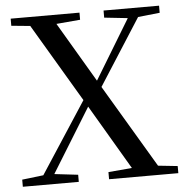

<svg xmlns="http://www.w3.org/2000/svg" viewBox="-52 -783 812 834"><g transform="rotate(-5 354.0 -366.0)"><path d="M430 -701 532 -690 375 -431 221 -692 325 -701V-732H25V-701L107 -693L309 -352L107 -42L14 -31V0H258V-31L155 -43L327 -322L493 -40L390 -31V0H692V-31L607 -40L392 -402L577 -691L672 -701V-732H430Z"/></g></svg>

Font: Source Han Serif SC Medium
Style: Regular
Weight: 500
Designer: Ryoko NISHIZUKA 西塚涼子 (kana & ideographs); Frank Grießhammer (Latin, Greek & Cyrillic); Wenlong ZHANG 张文龙 (bopomofo); San
Foundry: Adobe
Version: Version 2.003;hotconv 1.1.1;makeotfexe 2.6.0